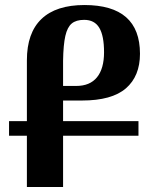

<svg xmlns="http://www.w3.org/2000/svg" viewBox="-20 -744 619 764"><path d="M231 -262H531V-204H231V0H87V-204H16V-262H87V-504Q87 -613 145 -668.5Q203 -724 316 -724Q537 -724 537 -530Q537 -441 481 -392.5Q425 -344 306 -344H231ZM231 -402H283Q338 -402 366 -436.5Q394 -471 394 -536Q394 -602 375 -633.5Q356 -665 315 -665Q283 -665 265.5 -650.5Q248 -636 240 -601Q232 -566 231 -502Z"/></svg>

Font: Noto Serif Armenian SmBd Narrow
Style: Regular
Weight: 600
Width: 4
Designer: Monotype Design team
Foundry: Monotype Imaging Inc.
Version: Version 1.000